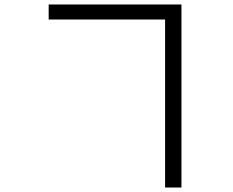

<svg xmlns="http://www.w3.org/2000/svg" viewBox="-20 -786 1040 856"><path d="M716 -699V50H789V-766H197V-699Z"/></svg>

Font: Genne Gothic Normal
Style: Regular
Weight: 350
Designer: Ryoko NISHIZUKA (kana & ideographs); Paul D. Hunt (Latin, Greek & Cyrillic); Wenlong ZHANG (bopomofo); Sandoll Communica
Foundry: Adobe Systems Incorporated
Version: Version 1.004;PS 1.004;hotconv 16.6.51;makeotf.lib2.5.65220